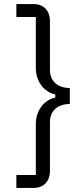

<svg xmlns="http://www.w3.org/2000/svg" viewBox="-20 -780 383 938"><path d="M60 -760V-697H155V-447C155 -384 194 -330 250 -319V-303C194 -292 155 -238 155 -175V75H60V138H144C197 138 224 102 224 56V-184C224 -241 265 -272 321 -272V-350C265 -350 224 -381 224 -438V-678C224 -724 197 -760 144 -760Z"/></svg>

Font: IBM Plex Devanagari
Style: Regular
Weight: 400
Designer: Mike Abbink, Paul van der Laan, Pieter van Rosmalen, Erin McLaughlin
Foundry: Bold Monday
Version: Version 1.0